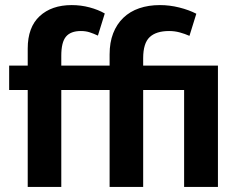

<svg xmlns="http://www.w3.org/2000/svg" viewBox="-20 -735 942 755"><path d="M262 -715Q298 -715 332 -706Q366 -697 392 -682L365 -595Q348 -603 332.5 -608Q317 -613 298 -613Q258 -613 239.5 -591Q221 -569 221 -516V-477H411V-521Q411 -568 425 -604Q439 -640 465 -665Q491 -690 527.5 -702.5Q564 -715 609 -715Q647 -715 685 -705.5Q723 -696 752 -681L725 -594Q707 -602 687 -607.5Q667 -613 645 -613Q594 -613 568.5 -589Q543 -565 543 -506V-477H837V0H704V-381H543V0H411V-381H221V0H89V-381H16V-477H89V-544Q89 -628 136 -671.5Q183 -715 262 -715Z"/></svg>

Font: Mukta Vaani
Style: Bold
Weight: 700
Designer: Noopur Datye, Girish Dalvi, Yashodeep Gholap, Pallavi Karambelkar
Foundry: Ek Type
Version: Version 2.538;PS 1.000;hotconv 16.6.51;makeotf.lib2.5.65220;